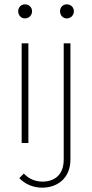

<svg xmlns="http://www.w3.org/2000/svg" viewBox="-20 -660 425 886"><path d="M80 0H111V-460H80ZM64 -608C64 -590 77 -575 95 -575C114 -575 128 -590 128 -608C128 -626 114 -640 95 -640C77 -640 64 -626 64 -608ZM69 162C96 190 133 206 175 206C244 206 305 163 305 76V-460H274V77C274 148 230 178 176 178C144 178 115 167 90 141ZM257 -608C257 -590 270 -575 288 -575C307 -575 321 -590 321 -608C321 -626 307 -640 288 -640C270 -640 257 -626 257 -608Z"/></svg>

Font: MV Cash Thin
Style: Regular
Weight: 100
Designer: Rodrigo Fuenzalida
Foundry: fragTYPE
Version: Version 1.100;Glyphs 3.1.2 (3151)